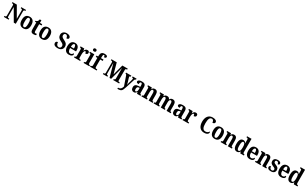

<svg xmlns="http://www.w3.org/2000/svg" viewBox="671 -4267 12807 7993"><g transform="rotate(30 7074.5 -270.0)"><path d="M24 0H252V-51H223C189 -51 171 -59 171 -117V-563L499 0H594V-597C594 -650 615 -663 647 -663H675V-714H447V-663H475C505 -663 527 -652 527 -601V-201L233 -714H24V-663H52C80 -663 105 -655 105 -601V-117C105 -59 81 -51 46 -51H24Z M955 10C1106 10 1184 -82 1184 -270C1184 -457 1098 -548 958 -548C807 -548 728 -457 728 -270C728 -82 814 10 955 10ZM957 -51C892 -51 868 -126 868 -270C868 -414 891 -487 956 -487C1021 -487 1045 -414 1045 -270C1045 -126 1022 -51 957 -51Z M1446 10C1504 10 1546 -4 1565 -13V-75C1546 -70 1525 -67 1502 -67C1460 -67 1446 -93 1446 -156V-474H1557V-536H1446V-660H1370C1361 -612 1348 -583 1331 -563C1313 -541 1284 -522 1243 -520V-474H1308V-147C1308 -31 1358 10 1446 10Z M1850 10C2001 10 2079 -82 2079 -270C2079 -457 1993 -548 1853 -548C1702 -548 1623 -457 1623 -270C1623 -82 1709 10 1850 10ZM1852 -51C1787 -51 1763 -126 1763 -270C1763 -414 1786 -487 1851 -487C1916 -487 1940 -414 1940 -270C1940 -126 1917 -51 1852 -51Z M2611 10C2754 10 2847 -71 2847 -200C2847 -300 2801 -362 2680 -418C2561 -473 2534 -511 2534 -569C2534 -631 2568 -666 2620 -666C2686 -666 2719 -596 2719 -530C2794 -530 2824 -559 2824 -605C2824 -663 2763 -724 2636 -724C2513 -724 2418 -651 2418 -533C2418 -434 2461 -368 2582 -310C2678 -264 2730 -230 2730 -157C2730 -94 2692 -47 2626 -47C2557 -47 2499 -104 2497 -217C2446 -217 2401 -192 2401 -128C2401 -61 2449 10 2611 10Z M3146 10C3274 10 3325 -52 3325 -102C3325 -124 3312 -138 3295 -144C3275 -97 3239 -60 3179 -60C3100 -60 3059 -121 3057 -259H3342V-307C3342 -465 3264 -548 3136 -548C2997 -548 2918 -453 2918 -265C2918 -91 2995 10 3146 10ZM3206 -319H3059C3060 -428 3091 -487 3139 -487C3187 -487 3206 -423 3206 -319Z M3395 0H3689V-51H3661C3627 -51 3602 -59 3602 -118V-275C3602 -360 3625 -459 3673 -459C3706 -459 3714 -431 3714 -376C3784 -376 3825 -404 3825 -461C3825 -512 3797 -547 3732 -547C3662 -547 3626 -507 3599 -436H3595L3578 -536H3400V-485H3403C3441 -485 3464 -476 3464 -417V-123C3464 -60 3438 -51 3399 -51H3395Z M3989 -630C4031 -630 4066 -651 4066 -698C4066 -746 4031 -766 3989 -766C3946 -766 3913 -746 3913 -698C3913 -651 3946 -630 3989 -630ZM3853 0H4133V-51H4123C4087 -51 4061 -64 4061 -123V-536H3852V-485H3865C3900 -485 3925 -472 3925 -417V-122C3925 -64 3900 -51 3863 -51H3853Z M4164 0H4484V-51H4443C4416 -51 4382 -59 4382 -117V-471H4502V-536H4382V-592C4382 -679 4397 -715 4430 -715C4461 -715 4469 -664 4469 -630C4544 -630 4566 -660 4566 -697C4566 -734 4539 -769 4426 -769C4299 -769 4245 -699 4245 -575V-536H4168V-471H4245V-117C4245 -59 4208 -51 4184 -51H4164Z M4781 0H5000V-51H4993C4952 -51 4928 -59 4928 -117V-620L5102 0H5177L5345 -620V-116C5344 -64 5328 -51 5289 -51H5278V0H5564V-51H5536C5502 -51 5484 -64 5484 -110V-604C5484 -650 5506 -663 5530 -663H5564V-714H5306L5173 -212L5036 -714H4781V-663H4812C4839 -663 4862 -650 4862 -602V-112C4862 -63 4839 -51 4803 -51H4781Z M5610 174V229H5625C5800 229 5831 183 5891 -3L6022 -414C6040 -469 6057 -485 6089 -485H6092V-536H5905V-485H5909C5944 -483 5959 -476 5959 -450C5959 -434 5955 -411 5950 -396L5897 -206C5888 -175 5880 -145 5875 -111C5872 -140 5862 -187 5846 -237L5796 -398C5790 -419 5786 -436 5786 -450C5786 -473 5799 -485 5837 -485H5841V-536H5587V-485H5591C5620 -485 5632 -478 5646 -437L5801 7C5773 107 5730 174 5610 174Z M6267 10C6333 10 6359 -18 6397 -72H6405L6423 0H6590V-51H6587C6547 -51 6534 -67 6534 -122V-377C6534 -503 6472 -548 6349 -548C6247 -548 6167 -516 6167 -448C6167 -401 6204 -382 6280 -382C6280 -449 6295 -490 6338 -490C6383 -490 6396 -448 6396 -374V-317L6325 -314C6195 -309 6130 -260 6130 -152C6130 -42 6191 10 6267 10ZM6318 -57C6286 -57 6271 -90 6271 -148C6271 -222 6293 -259 6360 -265L6397 -268V-191C6397 -112 6366 -57 6318 -57Z M6634 0H6905V-51H6901C6863 -51 6841 -59 6841 -116V-311C6841 -393 6859 -469 6917 -469C6966 -469 6981 -418 6981 -333V0H7179V-51H7175C7136 -51 7118 -60 7118 -122V-354C7118 -490 7068 -548 6975 -548C6905 -548 6868 -519 6842 -463H6838L6826 -536H6639V-485H6643C6681 -485 6704 -476 6704 -420V-120C6704 -60 6679 -51 6640 -51H6634Z M7217 0H7488V-51H7485C7447 -51 7424 -59 7424 -116V-311C7424 -394 7445 -468 7500 -468C7549 -468 7565 -418 7565 -333V0H7762V-51H7759C7720 -51 7702 -60 7702 -122V-324C7702 -401 7722 -468 7777 -468C7826 -468 7843 -418 7843 -333V0H8041V-51H8038C7999 -51 7981 -60 7981 -122V-354C7981 -490 7926 -548 7833 -548C7764 -548 7719 -519 7695 -460H7690C7670 -523 7626 -548 7564 -548C7489 -548 7451 -519 7425 -463H7420L7408 -536H7222V-488H7225C7263 -488 7287 -479 7287 -422V-120C7287 -60 7264 -51 7225 -51H7217Z M8238 10C8304 10 8330 -18 8368 -72H8376L8394 0H8561V-51H8558C8518 -51 8505 -67 8505 -122V-377C8505 -503 8443 -548 8320 -548C8218 -548 8138 -516 8138 -448C8138 -401 8175 -382 8251 -382C8251 -449 8266 -490 8309 -490C8354 -490 8367 -448 8367 -374V-317L8296 -314C8166 -309 8101 -260 8101 -152C8101 -42 8162 10 8238 10ZM8289 -57C8257 -57 8242 -90 8242 -148C8242 -222 8264 -259 8331 -265L8368 -268V-191C8368 -112 8337 -57 8289 -57Z M8605 0H8899V-51H8871C8837 -51 8812 -59 8812 -118V-275C8812 -360 8835 -459 8883 -459C8916 -459 8924 -431 8924 -376C8994 -376 9035 -404 9035 -461C9035 -512 9007 -547 8942 -547C8872 -547 8836 -507 8809 -436H8805L8788 -536H8610V-485H8613C8651 -485 8674 -476 8674 -417V-123C8674 -60 8648 -51 8609 -51H8605Z M9646 10C9805 10 9852 -66 9852 -119C9852 -135 9846 -152 9838 -160C9807 -113 9761 -63 9670 -63C9547 -63 9500 -161 9500 -358C9500 -550 9537 -662 9643 -662C9717 -662 9741 -592 9741 -526C9814 -526 9852 -560 9852 -608C9852 -672 9784 -724 9651 -724C9452 -724 9349 -576 9349 -358C9349 -137 9449 10 9646 10Z M10155 10C10306 10 10384 -82 10384 -270C10384 -457 10298 -548 10158 -548C10007 -548 9928 -457 9928 -270C9928 -82 10014 10 10155 10ZM10157 -51C10092 -51 10068 -126 10068 -270C10068 -414 10091 -487 10156 -487C10221 -487 10245 -414 10245 -270C10245 -126 10222 -51 10157 -51Z M10441 0H10712V-51H10708C10670 -51 10648 -59 10648 -116V-311C10648 -393 10666 -469 10724 -469C10773 -469 10788 -418 10788 -333V0H10986V-51H10982C10943 -51 10925 -60 10925 -122V-354C10925 -490 10875 -548 10782 -548C10712 -548 10675 -519 10649 -463H10645L10633 -536H10446V-485H10450C10488 -485 10511 -476 10511 -420V-120C10511 -60 10486 -51 10447 -51H10441Z M11224 10C11292 10 11333 -25 11360 -81H11364L11386 0H11562V-51H11554C11513 -51 11489 -65 11489 -126V-760H11274V-709H11281C11320 -709 11352 -702 11352 -646V-580C11352 -542 11352 -500 11354 -469H11349C11325 -515 11288 -547 11223 -547C11111 -547 11047 -460 11047 -267C11047 -75 11111 10 11224 10ZM11264 -60C11208 -60 11186 -128 11186 -267C11186 -404 11208 -479 11264 -479C11331 -479 11352 -404 11352 -268C11352 -133 11330 -60 11264 -60Z M11844 10C11972 10 12023 -52 12023 -102C12023 -124 12010 -138 11993 -144C11973 -97 11937 -60 11877 -60C11798 -60 11757 -121 11755 -259H12040V-307C12040 -465 11962 -548 11834 -548C11695 -548 11616 -453 11616 -265C11616 -91 11693 10 11844 10ZM11904 -319H11757C11758 -428 11789 -487 11837 -487C11885 -487 11904 -423 11904 -319Z M12093 0H12364V-51H12360C12322 -51 12300 -59 12300 -116V-311C12300 -393 12318 -469 12376 -469C12425 -469 12440 -418 12440 -333V0H12638V-51H12634C12595 -51 12577 -60 12577 -122V-354C12577 -490 12527 -548 12434 -548C12364 -548 12327 -519 12301 -463H12297L12285 -536H12098V-485H12102C12140 -485 12163 -476 12163 -420V-120C12163 -60 12138 -51 12099 -51H12093Z M12862 10C12986 10 13053 -55 13053 -158C13053 -252 12999 -292 12906 -330C12827 -362 12801 -381 12801 -427C12801 -467 12827 -491 12870 -491C12920 -491 12954 -455 12954 -388C13009 -388 13035 -411 13035 -453C13035 -501 12989 -547 12882 -547C12770 -547 12695 -496 12695 -392C12695 -299 12743 -260 12845 -217C12918 -186 12948 -166 12948 -122C12948 -78 12923 -47 12865 -47C12802 -47 12766 -92 12766 -173C12725 -173 12687 -154 12687 -101C12687 -34 12737 10 12862 10Z M13348 10C13476 10 13527 -52 13527 -102C13527 -124 13514 -138 13497 -144C13477 -97 13441 -60 13381 -60C13302 -60 13261 -121 13259 -259H13544V-307C13544 -465 13466 -548 13338 -548C13199 -548 13120 -453 13120 -265C13120 -91 13197 10 13348 10ZM13408 -319H13261C13262 -428 13293 -487 13341 -487C13389 -487 13408 -423 13408 -319Z M13797 10C13865 10 13906 -25 13933 -81H13937L13959 0H14135V-51H14127C14086 -51 14062 -65 14062 -126V-760H13847V-709H13854C13893 -709 13925 -702 13925 -646V-580C13925 -542 13925 -500 13927 -469H13922C13898 -515 13861 -547 13796 -547C13684 -547 13620 -460 13620 -267C13620 -75 13684 10 13797 10ZM13837 -60C13781 -60 13759 -128 13759 -267C13759 -404 13781 -479 13837 -479C13904 -479 13925 -404 13925 -268C13925 -133 13903 -60 13837 -60Z"/></g></svg>

Font: Noto Serif Myanmar Condensed
Style: Bold
Weight: 700
Width: 3
Designer: Ben Mitchell and the Monotype Design Team
Foundry: Monotype Imaging Inc.
Version: Version 2.106